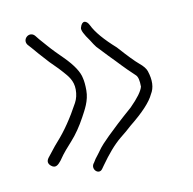

<svg xmlns="http://www.w3.org/2000/svg" viewBox="-54 -468 501 498"><g transform="rotate(-10 196.5 -219.5)"><path d="M187.2 -400.1C185.6 -394.2 191.5 -382.1 204.8 -364C209.6 -356 213.9 -349.7 217.6 -345L245 -316C269.2 -291.8 275.4 -283 306.5 -254C311.5 -249.3 314 -239 314 -223C311.1 -211.4 299.1 -195.1 278 -174C216.9 -120.8 189.5 -91.1 185 -84.8C176.9 -73.6 170.4 -65 165.6 -59L160 -50C146.7 -35.3 166.9 -15.3 177.6 -30L184 -39C202.5 -65 220.1 -86.2 240 -102.5C250.6 -110.8 260.6 -119.3 270 -128C305.3 -156.3 327.3 -179.9 336 -199C345.9 -214.6 346.7 -234.8 338.5 -259.5C336.1 -266.5 330 -274.1 319.9 -282.4C309.9 -290.7 293.2 -307.9 270 -334C240.6 -360.1 220.8 -383 211.4 -402.6C204.3 -417.2 192.3 -419.3 187.2 -400.1ZM43.1 -381 52.1 -371C59.5 -362 72.5 -347.3 91.1 -327L101.1 -317C110.3 -307.8 113.7 -304.6 122.1 -295C132.7 -282.9 146.1 -269.1 146.1 -245C146.1 -232.1 143.4 -220.8 138.1 -211C118.3 -174.3 97.7 -144 76.1 -120C62.7 -105.1 59.5 -99.1 46.1 -83C40.1 -75 40.9 -67.8 48.6 -61.5C60.3 -51.8 68.3 -61.9 75.1 -70L85.1 -84C88.4 -88.7 97.1 -98.8 111.2 -114.5C125.3 -130.2 138.3 -149.1 150.1 -171C159.5 -188.6 172.8 -210.5 172.8 -238C172.8 -252 171.7 -263 169.6 -271C166.7 -286.6 154.5 -306.6 130.1 -331L111.1 -350C98.9 -362.2 86.7 -377.1 75.1 -390L67.1 -400C53.8 -416 31.1 -397 43.1 -381Z"/></g></svg>

Font: MewTooHand
Style: Condensed
Weight: 400
Designer: Mew Too, Robert Jablonski
Version: Version 0.77